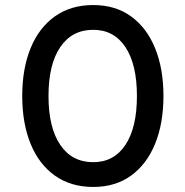

<svg xmlns="http://www.w3.org/2000/svg" viewBox="-20 -730 734 760"><path d="M349 10Q260 10 197 -35Q134 -80 101 -161Q68 -242 68 -350Q68 -458 101 -539Q134 -620 197 -665Q260 -710 349 -710Q437 -710 499 -665Q561 -620 594 -539Q627 -458 627 -350Q627 -242 594 -161Q561 -80 499 -35Q437 10 349 10ZM349 -88Q431 -88 476.5 -156.5Q522 -225 522 -350Q522 -475 476.5 -543.5Q431 -612 349 -612Q265 -612 218.5 -543.5Q172 -475 172 -350Q172 -225 218.5 -156.5Q265 -88 349 -88Z"/></svg>

Font: Lexend Exa
Style: Regular
Weight: 400
Designer: Bonnie Shaver-Troup, Thomas Jockin
Foundry: Lexend
Version: Version 1.007